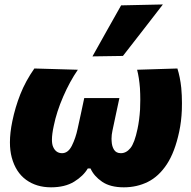

<svg xmlns="http://www.w3.org/2000/svg" viewBox="-20 -806 838 841"><path d="M203.5 14.5Q139.5 14.5 94.2 -18.5Q49 -51.5 31.5 -116Q23.5 -146 23.5 -182.5Q23.5 -224.5 34 -275Q46.5 -336 69.2 -393.5Q92 -451 130.5 -506L321 -500.5Q285.5 -449 256.8 -382.8Q228 -316.5 215.5 -255Q207.5 -218.5 207.5 -194Q207.5 -174 213 -162Q225 -135 252 -135Q278.5 -135 295 -168.2Q311.5 -201.5 320 -242Q327 -273.5 334.8 -309.8Q342.5 -346 349 -376.5H503Q496 -344 487.8 -305.5Q479.5 -267 472.5 -233.5Q468.5 -215.5 468.5 -198Q468.5 -192.5 469 -187.5Q470 -165 479.5 -150Q489 -135 509.5 -135Q533 -135 551.2 -157.2Q569.5 -179.5 582.5 -242Q590.5 -279.5 593.5 -326.5Q594.5 -348 594.5 -369Q594.5 -394.5 593 -420Q589.5 -466 580.5 -500.5L757 -506Q769 -468.5 774 -421Q777 -388 777 -354.5Q777 -339 776.5 -324Q774.5 -274 765 -229.5Q746 -140 710.8 -86.5Q675.5 -33 627.5 -9.2Q579.5 14.5 522.5 14.5Q463 14.5 427.2 -10Q391.5 -34.5 376.5 -68H364.5Q345 -35 304.8 -10.2Q264.5 14.5 203.5 14.5ZM385 -559Q416.5 -615.5 447.8 -671.2Q479 -727 510.5 -782.5L693.5 -786.5Q648.5 -728 604.5 -671.5Q560.5 -615 518.5 -561Z"/></svg>

Font: Heraclito ExtraBold
Style: Italic
Weight: 800
Italic angle: -12°
Designer: Kostas Bartsokas (font) & Cristiano Sobral (main changes)
Foundry: Kostas Bartsokas (font) & Cristiano Sobral (main changes)
Version: Version 1.00;July 8, 2020;FontCreator 13.0.0.2655 64-bit